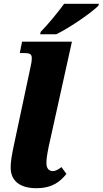

<svg xmlns="http://www.w3.org/2000/svg" viewBox="-20 -979 540 1009"><path d="M191 -799H276C350 -835 467 -917 497 -949L500 -959H317C286 -916 231 -849 194 -812ZM171 10C257 10 297 -26 329 -65L303 -101C283 -86 272 -80 257 -80C237 -80 224 -95 224 -120C224 -145 227 -164 236 -209L358 -760H96L84 -700H110C143 -700 147 -690 147 -672C147 -657 143 -637 139 -620L57 -235C41 -162 36 -128 36 -99C36 -29 84 10 171 10Z"/></svg>

Font: Noto Serif SemiCondensed Black
Style: Italic
Weight: 900
Width: 4
Italic angle: -12°
Designer: Monotype Design Team
Foundry: Monotype Imaging Inc.
Version: Version 2.014